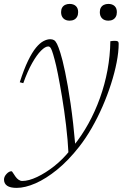

<svg xmlns="http://www.w3.org/2000/svg" viewBox="-69 -696 646 957"><path d="M47 -281.5 29.5 -286Q50.5 -351.5 70.8 -393.2Q91 -435 110.5 -458.5Q130 -482 148 -491.2Q166 -500.5 181 -500.5Q192.5 -500.5 200.2 -496Q208 -491.5 215.2 -477Q222.5 -462.5 232 -432Q242 -401.5 255.5 -337.5Q269 -273.5 282.8 -179.8Q296.5 -86 307 35L272.5 71.5Q269 1 260.2 -72.2Q251.5 -145.5 240.5 -211.2Q229.5 -277 219.8 -326.2Q210 -375.5 203.5 -398Q195.5 -428.5 190.2 -442.5Q185 -456.5 180.8 -460.5Q176.5 -464.5 171.5 -464.5Q156.5 -464.5 135.5 -443.5Q114.5 -422.5 91.5 -382Q68.5 -341.5 47 -281.5ZM280.5 52.5 297 31.5Q338 -19 371.5 -79.5Q405 -140 429.2 -207.5Q453.5 -275 466.8 -346.5Q480 -418 481 -490.5Q487 -491.5 492 -492Q497 -492.5 503 -492.5Q513.5 -492.5 518 -489.8Q522.5 -487 522.5 -478.5Q522.5 -437 512.5 -385.5Q502.5 -334 484.5 -277.8Q466.5 -221.5 442 -165.2Q417.5 -109 388 -57.8Q358.5 -6.5 326 35Q272 104 216 149.5Q160 195 108 217.8Q56 240.5 14 240.5Q-18 240.5 -33.5 229.8Q-49 219 -49 199Q-49 184.5 -36.5 171Q-24 157.5 -11.5 157.5Q-9 157.5 -4 166Q1 174.5 8 184Q15 194 23.8 200Q32.5 206 42 206Q74 206 116.2 186Q158.5 166 202 131.5Q245.5 97 280.5 52.5ZM278 -593Q258.5 -593 247 -604.2Q235.5 -615.5 235.5 -635.5Q235.5 -649 240.8 -658Q246 -667 255.8 -671.8Q265.5 -676.5 278 -676.5Q297.5 -676.5 309 -666Q320.5 -655.5 320.5 -635.5Q320.5 -622 315.2 -612.5Q310 -603 300.5 -598Q291 -593 278 -593ZM471 -593Q451.5 -593 440 -604.2Q428.5 -615.5 428.5 -635.5Q428.5 -649 433.8 -658Q439 -667 448.8 -671.8Q458.5 -676.5 471 -676.5Q490.5 -676.5 502 -666Q513.5 -655.5 513.5 -635.5Q513.5 -622 508.2 -612.5Q503 -603 493.5 -598Q484 -593 471 -593Z"/></svg>

Font: Newsreader 9pt ExtraLight
Style: Italic
Weight: 250
Italic angle: -17°
Designer: Hugues Gentile
Foundry: Production Type
Version: Version 1.003